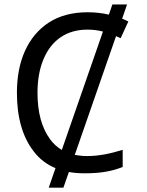

<svg xmlns="http://www.w3.org/2000/svg" viewBox="-20 -780 672 875"><path d="M377.9 -645C402.8 -645 426.8 -642.1 449.2 -636.2L261.7 -96.7C240.7 -108.9 222.7 -125.5 207.5 -146.5C169.9 -198.2 150.9 -268.6 150.9 -356.9C150.9 -416 160.2 -467.8 178.7 -511.2C215.3 -598.1 284.7 -645 377.9 -645ZM492.2 -759.8 476.1 -713.4C444.8 -720.7 412.6 -724.1 378.9 -724.1C309.6 -724.1 251 -708.5 203.1 -677.7C106.9 -615.2 57.1 -502 57.1 -357.9C57.1 -245.1 82.5 -155.8 133.8 -89.8C159.7 -55.7 192.9 -30.3 232.9 -13.7L202.1 75.2H269L293.9 3.9C315.9 7.8 339.8 9.8 365.2 9.8C438 9.8 488.3 1 539.1 -19V-97.2C486.8 -81.1 434.1 -68.8 377 -68.8C356.9 -68.8 338.4 -70.8 320.8 -74.2L508.8 -615.2C516.1 -612.3 522.9 -609.4 529.8 -606L564.9 -682.1C555.7 -686.5 546.4 -690.9 536.6 -694.8L559.1 -759.8Z"/></svg>

Font: Avrile Sans
Style: Regular
Weight: 400
Designer: Monotype Design Team, Google (font), Stefan Peev (BGR Cyrillic), Cristiano Sobral (main changes)
Foundry: The Avrile Sans Project Authors
Version: Version 3.110